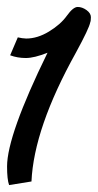

<svg xmlns="http://www.w3.org/2000/svg" viewBox="-27 -537 280 549"><path d="M-6.8 -61Q-6.8 -149.9 108.9 -386.2Q70.8 -371.1 46.9 -371.1Q22.9 -371.1 2 -378.9L23.9 -430.2Q36.1 -427.2 47.9 -426.8Q80.1 -426.8 113 -446.8Q146 -466.8 164.1 -491.9Q182.1 -517.1 195.1 -517.1Q208 -517.1 220.5 -508.1Q232.9 -499 232.9 -488Q232.9 -477.1 231 -473.1Q228 -456.1 189.9 -386.2Q69.8 -170.4 63 -18.1L-1 -7.8Q-6.8 -23.9 -6.8 -61Z"/></svg>

Font: Marck Script
Style: Regular
Weight: 400
Designer: Denis Masharov, Marck Fogel
Foundry: Denis Masharov
Version: Version 1.002